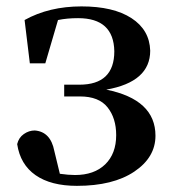

<svg xmlns="http://www.w3.org/2000/svg" viewBox="-20 -571 543 606"><path d="M74.2 -371.1 57.6 -507.8Q134.8 -550.8 237.3 -550.8Q337.9 -550.8 395 -513.7Q452.1 -476.6 454.1 -411.1Q454.1 -312.5 315.4 -288.1Q470.7 -256.8 470.7 -142.6Q470.7 -74.2 403.8 -29.3Q336.9 15.6 222.7 15.6Q140.6 15.6 92.3 -18.1Q43.9 -51.8 34.2 -116.2Q39.1 -136.7 55.2 -147.9Q71.3 -159.2 89.8 -159.2Q139.6 -155.3 151.4 -94.7L168.9 -22.5Q196.3 -18.6 216.8 -18.6Q277.3 -18.6 312 -52.2Q346.7 -85.9 346.7 -144.5Q346.7 -198.2 319.3 -232.4Q292 -266.6 232.4 -266.6H182.6V-303.7H230.5Q340.8 -303.7 340.8 -409.2Q338.9 -513.7 226.6 -513.7Q191.4 -513.7 163.1 -507.8L123 -371.1Z"/></svg>

Font: GenYoMin TW TTF Bold
Style: Regular
Weight: 700
Version: Version 1.300